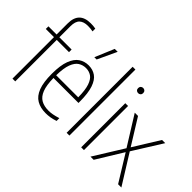

<svg xmlns="http://www.w3.org/2000/svg" viewBox="-109 -1236 1662 1662"><g transform="rotate(45 722.0 -404.5)"><path d="M104 0V-508H4V-540H104V-676Q104 -818 245 -818Q258 -818 274 -817Q290 -816 305 -813V-779Q289.5 -782 275.2 -783.5Q261 -785 243 -785Q192 -785 165 -759.8Q138 -734.5 138 -675V-540H288V-508H138V0Z M519 9Q453 9 407.5 -17.8Q362 -44.5 338.5 -105.5Q315 -166.5 315 -270Q315 -373.5 338 -434.5Q361 -495.5 400.5 -521.8Q440 -548 490 -548Q540.5 -548 578 -522Q615.5 -496 636.2 -435.2Q657 -374.5 657 -270V-255H351Q352.5 -167 372 -116.8Q391.5 -66.5 428.8 -45.2Q466 -24 521 -24Q544.5 -24 571.2 -29Q598 -34 633 -45V-11Q601 0 573.2 4.5Q545.5 9 519 9ZM490 -515Q452 -515 421 -495.5Q390 -476 371.2 -426.5Q352.5 -377 351 -288H621Q620 -377 603 -426.5Q586 -476 556.8 -495.5Q527.5 -515 490 -515ZM474 -632 548 -808H584L502 -632Z M767 0V-808H801V0Z M945 0V-540H979V0ZM962 -680Q948.5 -680 939.8 -688.5Q931 -697 931 -711Q931 -725.5 939.8 -734.2Q948.5 -743 962 -743Q975.5 -743 984.2 -734.2Q993 -725.5 993 -711Q993 -697 984.2 -688.5Q975.5 -680 962 -680Z M1059 0 1228 -272 1061 -540H1101L1248 -303L1395 -540H1434L1267 -273L1437 0H1397L1247 -243L1098 0Z"/></g></svg>

Font: Encode Sans Condensed Thin
Style: Regular
Weight: 100
Width: 3
Designer: Multiple Designers
Foundry: Impallari Type
Version: Version 3.000; ttfautohint (v1.8.3) -l 8 -r 50 -G 200 -x 14 